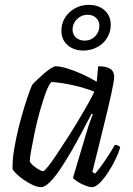

<svg xmlns="http://www.w3.org/2000/svg" viewBox="-20 -774 549 794"><path d="M151 0Q135 0 115.5 -9Q96 -18 77.5 -31Q59 -44 46.5 -56.5Q34 -69 32 -75Q31 -112 38.5 -157Q46 -202 57.5 -248Q69 -294 81 -332.5Q93 -371 102.5 -397Q112 -423 116 -427Q122 -433 134.5 -445Q147 -457 162 -470Q177 -483 190.5 -491.5Q204 -500 211 -500Q228 -500 256.5 -491.5Q285 -483 317.5 -468.5Q350 -454 380 -436L386 -500Q420 -500 436 -489.5Q452 -479 452 -456Q452 -439 440 -384.5Q428 -330 407.5 -247.5Q387 -165 362 -63L373 -56Q382 -65 397 -85.5Q412 -106 428 -130.5Q444 -155 455 -175Q463 -175 469.5 -171.5Q476 -168 477 -164Q471 -143 457.5 -115Q444 -87 427 -61Q410 -35 392.5 -17.5Q375 0 360 0Q349 0 331.5 -7Q314 -14 299.5 -23.5Q285 -33 282 -39L334 -214Q340 -235 346 -253Q352 -271 357 -284Q362 -297 364 -301L359 -304Q341 -270 319.5 -229Q298 -188 274.5 -147.5Q251 -107 228.5 -73.5Q206 -40 185.5 -20Q165 0 151 0ZM159 -66Q163 -66 178 -84.5Q193 -103 213.5 -134Q234 -165 258 -202Q282 -239 304 -276Q326 -313 344 -344.5Q362 -376 370 -395Q329 -411 282.5 -421.5Q236 -432 193 -435Q181 -423 169 -390Q157 -357 145 -314.5Q133 -272 124 -229Q115 -186 109 -152.5Q103 -119 103 -106Q112 -91 131.5 -78.5Q151 -66 159 -66ZM325 -565Q285 -565 259.5 -587.5Q234 -610 234 -647Q234 -677 249 -701Q264 -725 290 -739.5Q316 -754 347 -754Q388 -754 413 -731Q438 -708 438 -671Q438 -642 423 -617.5Q408 -593 382 -579Q356 -565 325 -565ZM330 -606Q356 -606 373.5 -624Q391 -642 391 -667Q391 -687 377.5 -700Q364 -713 342 -713Q317 -713 298.5 -695Q280 -677 280 -652Q280 -632 294 -619Q308 -606 330 -606Z"/></svg>

Font: Texturina Medium 12pt ExtraLight
Style: Italic
Weight: 250
Italic angle: -11°
Version: Version 1.002